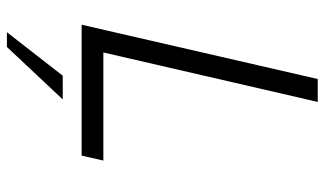

<svg xmlns="http://www.w3.org/2000/svg" viewBox="-214 -516 948 561"><g transform="rotate(90 260.5 -236.0)"><path d="M52.7 0 211.4 -689.9H278.3L133.8 -63.5H449.7L435.1 0ZM74.7 218.3 201.7 55.2H271L117.7 218.3Z"/></g></svg>

Font: HK Grotesk Legacy
Style: Italic
Weight: 400
Italic angle: -13°
Designer: Alfredo Marco Pradil
Foundry: Hanken Design Co.
Version: Version 2.022;PS 002.022;hotconv 1.0.88;makeotf.lib2.5.64775